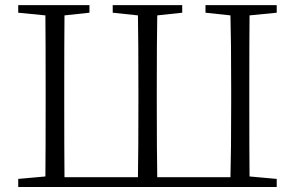

<svg xmlns="http://www.w3.org/2000/svg" viewBox="-20 -746 1177 766"><path d="M1084 -695.3 975.6 -684.6Q974.6 -587.9 974.6 -390.6V-335Q974.6 -139.6 975.6 -42L1084 -32.2V0H52.7V-32.2L161.1 -42Q162.1 -140.6 162.1 -335V-390.6Q162.1 -588.9 161.1 -684.6L52.7 -695.3V-725.6H336.9V-695.3L237.3 -684.6Q236.3 -586.9 236.3 -390.6V-335Q236.3 -135.7 237.3 -39.1H530.3Q532.2 -136.7 532.2 -347.7V-385.7Q532.2 -587.9 530.3 -684.6L429.7 -695.3V-725.6H707V-695.3L607.4 -684.6Q605.5 -587.9 605.5 -386.7V-347.7Q605.5 -137.7 607.4 -39.1H899.4Q902.3 -136.7 902.3 -335V-390.6Q902.3 -587.9 899.4 -684.6L799.8 -695.3V-725.6H1084Z"/></svg>

Font: GenYoMin JP Light
Style: Regular
Weight: 300
Version: Version 1.001;PS 1;hotconv 16.6.51;makeotf.lib2.5.65220 DEVE